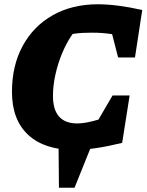

<svg xmlns="http://www.w3.org/2000/svg" viewBox="-20 -690 686 899"><path d="M328 12Q188 12 112 -58.5Q36 -129 36 -260Q36 -383 86.5 -475.5Q137 -568 227.5 -619Q318 -670 439 -670Q483 -670 536.5 -663Q590 -656 646 -643L612 -421H533L505 -530Q461 -537 411 -537Q390 -537 367.5 -536Q345 -535 320 -531Q292 -491 271.5 -442Q251 -393 239.5 -341Q228 -289 228 -241Q228 -112 342 -112Q381 -112 441 -130L507 -243H587L552 -21Q417 12 328 12ZM256 189 254 -32H418L329 189Z"/></svg>

Font: Piazzolla ExtraBold
Style: Italic
Weight: 800
Italic angle: -11.3°
Designer: Juan Pablo del Peral
Foundry: Huerta Tipografica
Version: Version 1.330